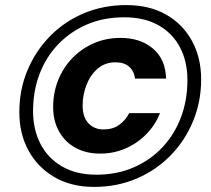

<svg xmlns="http://www.w3.org/2000/svg" viewBox="-20 -729 830 755"><path d="M350 6Q260 6 194 -32.5Q128 -71 92 -137Q56 -203 56 -288Q56 -376 88 -452.5Q120 -529 177 -587Q234 -645 310.5 -677Q387 -709 476 -709Q568 -709 633.5 -671.5Q699 -634 735 -568Q771 -502 771 -417Q771 -329 739 -252Q707 -175 650 -117Q593 -59 516.5 -26.5Q440 6 350 6ZM374 -125Q319 -125 277.5 -147.5Q236 -170 212.5 -211.5Q189 -253 189 -308Q189 -365 209 -414.5Q229 -464 265 -501Q301 -538 349 -559Q397 -580 454 -580Q532 -580 581.5 -538Q631 -496 633 -420H511Q507 -450 487.5 -467Q468 -484 434 -484Q393 -484 364 -459Q335 -434 320 -395Q305 -356 305 -314Q305 -268 328 -244Q351 -220 387 -220Q423 -220 448 -237.5Q473 -255 488 -284H609Q590 -236 554 -200Q518 -164 472 -144.5Q426 -125 374 -125ZM359 -42Q439 -42 505 -70.5Q571 -99 618.5 -149.5Q666 -200 691.5 -267.5Q717 -335 717 -414Q717 -487 688 -542.5Q659 -598 603.5 -629.5Q548 -661 468 -661Q388 -661 322.5 -633Q257 -605 209 -555Q161 -505 135.5 -438Q110 -371 110 -292Q110 -220 139 -163.5Q168 -107 224 -74.5Q280 -42 359 -42Z"/></svg>

Font: DM Sans ExtraBold
Style: Italic
Weight: 800
Italic angle: -10°
Designer: Colophon Foundry, Jonny Pinhorn
Foundry: Colophon Foundry
Version: Version 4.004;gftools[0.9.30]